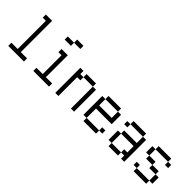

<svg xmlns="http://www.w3.org/2000/svg" viewBox="146 -1729 2708 2708"><g transform="rotate(45 1500.0 -375.0)"><path d="M437.5 0V-62.5H312.5Q312.5 -62.5 312.5 -687.5H187.5V-625H250V-62.5H125V0Z M937.5 0V-62.5H812.5V-500H687.5V-437.5H750Q750 -437.5 750 -62.5H625V0ZM875 -687.5V-750H750V-687.5H625V-625H750V-687.5Z M1062.5 -500Q1062.5 -500 1062.5 0H1125Q1125 0 1125 -375H1187.5V-437.5H1125V-500ZM1375 -437.5V0H1437.5V-437.5ZM1187.5 -437.5H1375V-500H1187.5Z M1937.5 -62.5V-125H1875V-62.5H1625V0H1875V-62.5ZM1625 -62.5V-250H1937.5V-437.5H1875Q1875 -437.5 1875 -312.5H1625Q1625 -312.5 1625 -437.5H1562.5Q1562.5 -437.5 1562.5 -62.5ZM1625 -437.5H1875V-500H1625Z M2125 -62.5V0H2312.5V-62.5ZM2125 -62.5V-250H2062.5V-62.5ZM2375 -62.5V0H2437.5V-437.5H2375Q2375 -437.5 2375 -312.5H2125V-250H2375Q2375 -250 2375 -125H2312.5V-62.5ZM2125 -437.5H2062.5V-375H2125ZM2125 -437.5H2375V-500H2125Z M2937.5 -375V-437.5H2875V-375ZM2625 -62.5V0H2875V-62.5ZM2625 -62.5V-125H2562.5V-62.5ZM2875 -62.5H2937.5Q2937.5 -62.5 2937.5 -187.5H2875Q2875 -187.5 2875 -62.5ZM2875 -187.5V-250H2750V-187.5ZM2750 -250V-312.5H2625V-250ZM2625 -312.5Q2625 -312.5 2625 -437.5H2562.5Q2562.5 -437.5 2562.5 -312.5ZM2625 -437.5H2875V-500H2625Z"/></g></svg>

Font: Unifont
Style: Regular
Weight: 500
Version: Version 13.0.05